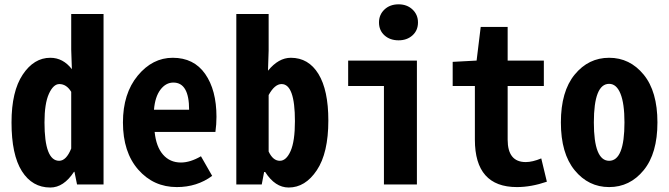

<svg xmlns="http://www.w3.org/2000/svg" viewBox="-20 -836 3030 870"><path d="M208 13.7Q126 13.7 79.1 -60.5Q32.2 -134.8 32.2 -281.2Q32.2 -421.9 83 -498Q133.8 -574.2 208 -574.2Q265.6 -574.2 305.7 -522.5L302.7 -611.3V-772.5H449.2V0H329.1L317.4 -57.6H315.4Q268.6 13.7 208 13.7ZM248 -107.4Q280.3 -107.4 302.7 -163.1V-419.9Q281.2 -455.1 249 -455.1Q221.7 -455.1 201.7 -411.1Q181.6 -367.2 181.6 -281.2Q181.6 -107.4 248 -107.4Z M781.2 11.7Q675.8 11.7 606.4 -67.4Q537.1 -146.5 537.1 -281.2Q537.1 -412.1 604 -493.2Q670.9 -574.2 762.7 -574.2Q858.4 -574.2 909.7 -501Q960.9 -427.7 960.9 -306.6Q960.9 -272.5 956.1 -238.3H680.7Q687.5 -170.9 718.8 -135.3Q750 -99.6 799.8 -99.6Q841.8 -99.6 890.6 -127.9L941.4 -39.1Q873 11.7 781.2 11.7ZM677.7 -338.9H836.9Q836.9 -461.9 765.6 -461.9Q731.4 -461.9 707 -429.7Q682.6 -397.5 677.7 -338.9Z M1288.1 13.7Q1226.6 13.7 1181.6 -56.6H1176.8L1166 0H1050.8V-772.5H1197.3V-606.4L1194.3 -515.6Q1242.2 -574.2 1297.9 -574.2Q1377.9 -574.2 1422.9 -501Q1467.8 -427.7 1467.8 -290Q1467.8 -142.6 1415.5 -64.5Q1363.3 13.7 1288.1 13.7ZM1248 -107.4Q1277.3 -107.4 1296.9 -151.9Q1316.4 -196.3 1316.4 -287.1Q1316.4 -455.1 1255.9 -455.1Q1224.6 -455.1 1197.3 -405.3V-149.4Q1216.8 -107.4 1248 -107.4Z M1719.7 0V-446.3H1557.6V-561.5H1869.1V0ZM1786.1 -653.3Q1747.1 -653.3 1722.2 -675.8Q1697.3 -698.2 1697.3 -734.4Q1697.3 -769.5 1722.2 -793Q1747.1 -816.4 1786.1 -816.4Q1824.2 -816.4 1849.1 -793Q1874 -769.5 1874 -734.4Q1874 -698.2 1849.1 -675.8Q1824.2 -653.3 1786.1 -653.3Z M2322.3 11.7Q2131.8 11.7 2131.8 -203.1V-446.3H2031.2V-555.7L2139.6 -561.5L2158.2 -713.9H2280.3V-561.5H2444.3V-446.3H2280.3V-203.1Q2280.3 -101.6 2362.3 -101.6Q2392.6 -101.6 2432.6 -118.2L2458 -12.7Q2386.7 11.7 2322.3 11.7Z M2896.5 -64.5Q2834 11.7 2740.2 11.7Q2646.5 11.7 2584 -64.5Q2521.5 -140.6 2521.5 -281.2Q2521.5 -421.9 2584 -498Q2646.5 -574.2 2740.2 -574.2Q2834 -574.2 2896.5 -498Q2959 -421.9 2959 -281.2Q2959 -140.6 2896.5 -64.5ZM2809.6 -281.2Q2809.6 -367.2 2791.5 -411.6Q2773.4 -456.1 2740.2 -456.1Q2670.9 -456.1 2670.9 -281.2Q2670.9 -107.4 2740.2 -107.4Q2809.6 -107.4 2809.6 -281.2Z"/></svg>

Font: GenEi Gothic M Regular
Style: Bold
Weight: 700
Designer: o_tamon (Modified); [Source Han Sans]
Ryoko NISHIZUKA  (kana & ideographs); Paul D. Hunt (Latin, Greek & Cyrillic); Wenl
Version: Version 1.1a;Original Version 1.004